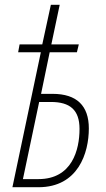

<svg xmlns="http://www.w3.org/2000/svg" viewBox="-20 -784 444 804"><path d="M32 0H141C307 0 352 -143 352 -246C352 -341 302 -391 200 -391H152L188 -565H302L310 -598H195L230 -764H193L157 -598H62L56 -565H151ZM141 -34H76L144 -357H193C273 -357 313 -324 313 -244C313 -157 282 -34 141 -34Z"/></svg>

Font: Noto Sans ExtraCondensed ExtraLight
Style: Italic
Weight: 200
Width: 2
Italic angle: -12°
Designer: Monotype Design Team
Foundry: Monotype Imaging Inc.
Version: Version 2.013